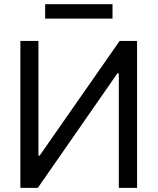

<svg xmlns="http://www.w3.org/2000/svg" viewBox="-20 -904 758 924"><path d="M165 -707H78.1V0H162.1L544.9 -550.8H551.8V0H639.6V-707H555.7L170.9 -155.3H165ZM521.5 -814.5V-883.8H197.3V-814.5Z"/></svg>

Font: Pretendard Variable
Style: Regular
Weight: 400
Designer: Base glyphs from Inter by Rasmus Andersson; Hangeul glyphs from Noto Sans CJK(Source Han Sans) by Jang Soo-young and Kan
Foundry: Kil Hyung-jin
Version: Version 1.309;Glyphs 3.2 (3225)